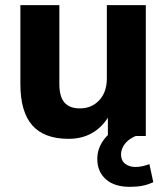

<svg xmlns="http://www.w3.org/2000/svg" viewBox="-20 -527 647 744"><path d="M246 11Q151 11 105 -41.5Q59 -94 59 -201V-507H210V-201Q210 -153 229.5 -130Q249 -107 290 -107Q335 -107 364.5 -138.5Q394 -170 394 -223V-507H545V0H398V-97H412Q389 -46 346.5 -17.5Q304 11 246 11ZM483 197Q423 197 390 167.5Q357 138 357 89Q357 45 386.5 9Q416 -27 463 -45L506 0Q489 7 476 18Q463 29 456 43Q449 57 449 72Q449 95 465 107.5Q481 120 504 120Q519 120 532 117Q545 114 559 109L574 179Q552 189 531 193Q510 197 483 197Z"/></svg>

Font: Mulish ExtraLight ExtraBold
Style: Regular
Weight: 800
Version: Version 3.603